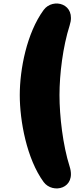

<svg xmlns="http://www.w3.org/2000/svg" viewBox="-20 -871 474 1078"><path d="M225 151C276 220 411 189 371 64C333 -55 314 -219 314 -337C314 -455 333 -609 371 -728C411 -851 277 -886 225 -815C130 -685 91 -482 91 -337C91 -192 130 21 225 151Z"/></svg>

Font: SN Pro Black
Style: Regular
Weight: 900
Designer: Tobias Whetton
Foundry: Supernotes
Version: Version 1.001;Glyphs 3.2 (3249)